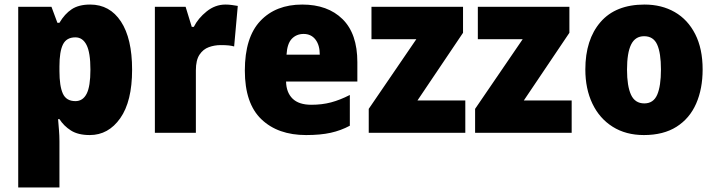

<svg xmlns="http://www.w3.org/2000/svg" viewBox="-20 -649 3145 843"><path d="M376 -629Q462 -629 511 -554.5Q560 -480 560 -343Q560 -204 508 -130Q456 -56 374 -56Q323 -56 291.5 -76Q260 -96 241 -126H235Q237 -101 239 -77Q241 -53 241 -29V174H60V-619H206L232 -549H241Q264 -588 295 -608.5Q326 -629 376 -629ZM311 -485Q272 -485 256.5 -454Q241 -423 241 -358V-337Q241 -271 256 -238Q271 -205 311 -205Q344 -205 360.5 -237.5Q377 -270 377 -343Q377 -418 360 -451.5Q343 -485 311 -485Z M970 -629Q984 -629 998.5 -627Q1013 -625 1024 -623L1008 -445Q998 -448 984.5 -449.5Q971 -451 949 -451Q922 -451 897 -442Q872 -433 856 -409Q840 -385 840 -340V-66H660V-619H795L822 -531H831Q850 -569 887.5 -599Q925 -629 970 -629Z M1307 -629Q1419 -629 1484 -565Q1549 -501 1549 -376V-291H1236Q1237 -243 1264.5 -216Q1292 -189 1347 -189Q1394 -189 1433.5 -199.5Q1473 -210 1516 -232V-97Q1477 -76 1432 -66Q1387 -56 1324 -56Q1200 -56 1127.5 -125.5Q1055 -195 1055 -339Q1055 -485 1123 -557Q1191 -629 1307 -629ZM1313 -500Q1282 -500 1261.5 -479Q1241 -458 1238 -409H1384Q1384 -451 1365 -475.5Q1346 -500 1313 -500Z M2023 -66H1599V-171L1808 -477H1611V-619H2013V-505L1813 -208H2023Z M2490 -66H2066V-171L2275 -477H2078V-619H2480V-505L2280 -208H2490Z M3065 -344Q3065 -259 3036.5 -194Q3008 -129 2950.5 -92.5Q2893 -56 2807 -56Q2728 -56 2670 -92.5Q2612 -129 2581 -194Q2550 -259 2550 -344Q2550 -475 2616.5 -552Q2683 -629 2810 -629Q2885 -629 2942.5 -596Q3000 -563 3032.5 -499Q3065 -435 3065 -344ZM2733 -343Q2733 -271 2750.5 -233Q2768 -195 2809 -195Q2849 -195 2865.5 -233Q2882 -271 2882 -344Q2882 -416 2865.5 -453Q2849 -490 2808 -490Q2769 -490 2751 -453.5Q2733 -417 2733 -343Z"/></svg>

Font: Noto Sans Malayalam UI SemiCondensed Black
Style: Regular
Weight: 900
Width: 4
Designer: Jelle Bosma - Monotype Design Team
Foundry: Monotype Imaging Inc.
Version: Version 2.104; ttfautohint (v1.8.4.7-5d5b)